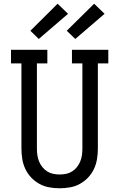

<svg xmlns="http://www.w3.org/2000/svg" viewBox="-20 -1002 640 1030"><path d="M300 8Q272 8 244 3Q216 -2 191.5 -15.5Q167 -29 147.5 -49.5Q128 -70 116 -95.5Q104 -121 99.5 -149Q95 -177 95 -205V-662H39V-735H234V-662H178V-205Q178 -187 180.5 -169.5Q183 -152 189.5 -136Q196 -120 207 -106Q218 -92 233 -82.5Q248 -73 265 -69.5Q282 -66 300 -66Q318 -66 335 -69.5Q352 -73 367 -82.5Q382 -92 393 -106Q404 -120 410.5 -136Q417 -152 419.5 -169.5Q422 -187 422 -205V-662H366V-735H561V-662H505V-205Q505 -177 500.5 -149Q496 -121 484 -95.5Q472 -70 452.5 -49.5Q433 -29 408.5 -15.5Q384 -2 356 3Q328 8 300 8ZM384 -793 338 -837 485 -982 541 -928ZM188 -793 143 -837 289 -982 345 -928Z"/></svg>

Font: Iosevka Etoile
Style: Regular
Weight: 400
Designer: Belleve Invis
Foundry: Belleve Invis
Version: Version 33.2.4